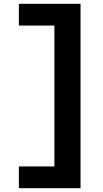

<svg xmlns="http://www.w3.org/2000/svg" viewBox="-20 -843 540 1006"><path d="M79 143V29H265V-709H79V-823H402V143Z"/></svg>

Font: Iosevka Slab Heavy
Style: Regular
Weight: 900
Monospace: yes
Designer: Belleve Invis
Foundry: Belleve Invis
Version: Version 11.1.0; ttfautohint (v1.8.3)